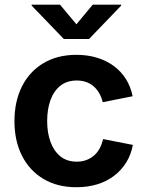

<svg xmlns="http://www.w3.org/2000/svg" viewBox="-20 -786 625 817"><path d="M305.2 10.7Q224.6 10.7 165.3 -24.4Q106 -59.6 73.7 -123Q41.5 -186.5 41.5 -270.5Q41.5 -355 73.7 -418.7Q106 -482.4 165.3 -517.6Q224.6 -552.7 305.2 -552.7Q352.5 -552.7 392.6 -540.5Q432.6 -528.3 463.9 -505.4Q495.1 -482.4 515.6 -450Q536.1 -417.5 544.4 -376.5L417 -351.1Q412.1 -372.6 402.3 -389.4Q392.6 -406.2 378.7 -418.5Q364.7 -430.7 346.7 -437Q328.6 -443.4 306.6 -443.4Q264.6 -443.4 236.8 -421.1Q209 -398.9 194.8 -360.1Q180.7 -321.3 180.7 -271Q180.7 -221.2 194.8 -182.4Q209 -143.6 236.8 -120.8Q264.6 -98.1 306.6 -98.1Q329.1 -98.1 347.4 -105Q365.7 -111.8 380.1 -124.3Q394.5 -136.7 404.1 -154.5Q413.6 -172.4 418.5 -194.3L545.4 -169.4Q537.6 -127.4 516.8 -94.2Q496.1 -61 464.8 -37.4Q433.6 -13.7 393.1 -1.5Q352.5 10.7 305.2 10.7ZM235.4 -766.1 305.2 -682.6 374.5 -766.1H495.6V-762.2L358.9 -620.1H251.5L114.7 -762.2V-766.1Z"/></svg>

Font: Inter
Style: 650
Weight: 650
Designer: Rasmus Andersson
Foundry: rsms
Version: Version 4.001;git-66647c0bb